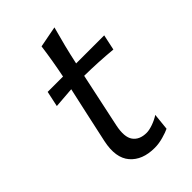

<svg xmlns="http://www.w3.org/2000/svg" viewBox="-208 -755 844 844"><g transform="rotate(-45 214.0 -333.0)"><path d="M235.5 11Q159 11 120.2 -34.2Q81.5 -79.5 100 -166.5Q115.5 -240 130.2 -305.2Q145 -370.5 158 -431L61 -423.5L76.5 -496H172Q188.5 -577.5 199 -656.5L298 -675.5Q284.5 -626 274.2 -585.5Q264 -545 253.5 -496H428L412.5 -423.5Q370 -427.5 326.2 -429.8Q282.5 -432 240 -432.5L186 -179Q173 -117 193.2 -89Q213.5 -61 257.5 -61Q273 -61 296.2 -69Q319.5 -77 339.5 -90L331.5 -12Q317.5 -5 289.5 3Q261.5 11 235.5 11Z"/></g></svg>

Font: Commissioner Flair
Style: Italic
Weight: 400
Italic angle: -12°
Designer: Kostas Bartsokas
Foundry: Kostas Bartsokas
Version: Version 1.000; ttfautohint (v1.8.3)